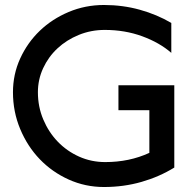

<svg xmlns="http://www.w3.org/2000/svg" viewBox="-20 -735 760 770"><path d="M679 -63Q619 -26 547.5 -5.5Q476 15 397 15Q322 15 255.5 -15Q189 -45 139.5 -96.5Q90 -148 61 -217.5Q32 -287 32 -365Q32 -437 61 -500.5Q90 -564 139.5 -611.5Q189 -659 255.5 -687Q322 -715 397 -715Q472 -715 540.5 -696Q609 -677 667 -643V-523Q620 -564 550.5 -589.5Q481 -615 400 -615Q345 -615 296 -595Q247 -575 210.5 -541Q174 -507 153 -461.5Q132 -416 132 -365Q132 -307 153.5 -256Q175 -205 211.5 -167Q248 -129 297 -107Q346 -85 402 -85Q499 -85 579 -122V-293H455V-393H679Z"/></svg>

Font: Railway
Style: Regular
Weight: 400
Version: 1.000